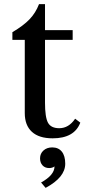

<svg xmlns="http://www.w3.org/2000/svg" viewBox="-20 -660 418 930"><path d="M100 -467H40V-504Q94 -536 123.5 -567Q153 -598 169 -640H198V-514H332V-467H198V-163Q198 -92 212.5 -65.5Q227 -39 267 -39Q313 -39 344 -85L369 -66Q340 10 235 10Q169 10 134.5 -21.5Q100 -53 100 -112ZM201 250 179 224Q244 188 244 146Q234 154 218 154Q198 154 186 141Q174 128 174 107Q174 84 190.5 69Q207 54 233 54Q263 54 279.5 74.5Q296 95 296 133Q296 199 201 250Z"/></svg>

Font: Libre Baskerville
Style: Regular
Weight: 400
Designer: Pablo Impallari, Rodrigo Fuenzalida
Foundry: Pablo Impallari, Rodrigo Fuenzalida
Version: Version 1.000